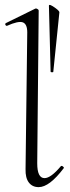

<svg xmlns="http://www.w3.org/2000/svg" viewBox="-20 -760 287 789"><path d="M188 -465 181 -737Q182 -746 209 -726Q225 -714 224 -709L199 -465Q199 -463 194 -463Q189 -463 188 -465ZM139 9Q113 9 98.5 -10Q84 -29 85 -65L92 -627Q92 -661 74 -668Q56 -675 9 -654Q7 -653 4.5 -655Q2 -657 1.5 -660Q1 -663 4 -665L126 -725Q129 -726 134 -723Q139 -720 139 -717L133 -89Q133 -28 163 -28Q189 -28 230 -77Q233 -80 238.5 -76Q244 -72 242 -69Q183 9 139 9Z"/></svg>

Font: Cormorant Upright Light
Style: Regular
Weight: 300
Designer: Christian Thalmann (Catharsis Fonts)
Foundry: Catharsis Fonts
Version: Version 3.302;PS 003.302;hotconv 1.0.88;makeotf.lib2.5.64775